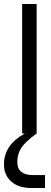

<svg xmlns="http://www.w3.org/2000/svg" viewBox="-58 -670 257 964"><path d="M126 0Q68.4 42 48.6 73Q28.8 104 28.8 144Q28.8 176.3 48.6 192.6Q68.4 209 106 209H168V273.9H98.1Q35.6 273.9 -1.2 241.7Q-38.1 209.5 -38.1 154.8Q-38.1 57.6 66.9 0H53.2V-649.9H126Z"/></svg>

Font: Overused Grotesk
Style: Regular
Weight: 400
Version: Version 0.002